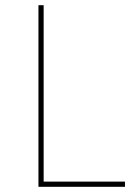

<svg xmlns="http://www.w3.org/2000/svg" viewBox="-20 -719 531 739"><path d="M128 -699H148V-20H461V0H128Z"/></svg>

Font: Alexandria Thin
Style: Regular
Weight: 250
Designer: Mohamed Gaber
Foundry: Kief Type Foundry
Version: Version 5.100